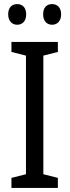

<svg xmlns="http://www.w3.org/2000/svg" viewBox="-20 -919 340 939"><path d="M20 -849C20 -815 40 -798 64 -798C89 -798 108 -815 108 -849C108 -883 89 -899 64 -899C40 -899 20 -884 20 -849ZM191 -849C191 -815 210 -798 235 -798C259 -798 279 -815 279 -849C279 -883 259 -899 235 -899C210 -899 191 -884 191 -849ZM263 0V-49L192 -67V-647L263 -665V-714H36V-665L107 -647V-67L36 -49V0Z"/></svg>

Font: Noto Sans Ethiopic Condensed
Style: Regular
Weight: 400
Width: 3
Designer: Monotype Design Team
Foundry: Monotype Imaging Inc.
Version: Version 2.102